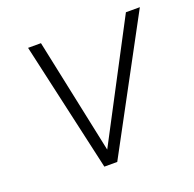

<svg xmlns="http://www.w3.org/2000/svg" viewBox="-95 -589 693 686"><g transform="rotate(-20 252.0 -246.0)"><path d="M190 0 79 -492H128L221 -51H219L451 -492H504L239 0Z"/></g></svg>

Font: Nunito Sans 7pt SemiCondensed ExtraLight
Style: Italic
Weight: 250
Width: 4
Italic angle: -9°
Designer: Vernon Adams
Foundry: Vernon Adams
Version: Version 3.101;gftools[0.9.27]